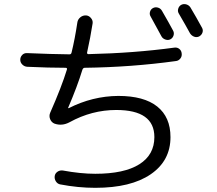

<svg xmlns="http://www.w3.org/2000/svg" viewBox="-20 -860 1040 920"><path d="M755.9 -808.6Q791 -748 809.6 -712.9Q815.4 -702.1 811.5 -689.9Q807.6 -677.7 796.9 -671.9Q786.1 -666 772.9 -670.4Q759.8 -674.8 753.9 -685.5Q707 -770.5 702.1 -780.3Q695.3 -791 698.7 -803.2Q702.1 -815.4 712.9 -821.3Q723.6 -827.1 736.3 -823.7Q749 -820.3 755.9 -808.6ZM948.2 -726.6Q954.1 -715.8 950.2 -704.1Q946.3 -692.4 934.6 -685.5Q922.9 -679.7 910.6 -684.1Q898.4 -688.5 890.6 -700.2Q871.1 -736.3 836.9 -794.9Q830.1 -805.7 834 -818.4Q837.9 -831.1 848.6 -836.9Q860.4 -842.8 873 -838.9Q885.7 -835 892.6 -824.2Q918.9 -780.3 948.2 -726.6ZM110.4 -540Q96.7 -541 86.9 -550.8Q77.1 -560.5 77.1 -573.7Q77.1 -586.9 86.4 -596.7Q95.7 -606.4 110.4 -605.5Q223.6 -600.6 313.5 -599.6Q321.3 -599.6 323.2 -609.4Q338.9 -673.8 350.6 -752Q352.5 -766.6 364.7 -776.9Q377 -787.1 392.6 -786.1Q406.2 -785.2 416 -773.4Q425.8 -761.7 423.8 -748Q413.1 -679.7 397.5 -609.4Q395.5 -601.6 403.3 -600.6Q622.1 -605.5 815.4 -631.8Q829.1 -633.8 839.4 -625.5Q849.6 -617.2 850.6 -603.5Q852.5 -589.8 843.8 -579.1Q835 -568.4 822.3 -567.4Q610.4 -538.1 385.7 -535.2Q378.9 -535.2 375 -526.4Q350.6 -446.3 306.6 -343.8V-341.8H309.6Q422.9 -399.4 546.9 -400.4Q669.9 -400.4 733.4 -349.6Q796.9 -298.8 796.9 -203.1Q796.9 -89.8 702.1 -24.9Q607.4 40 436.5 40Q353.5 40 267.6 23.4Q254.9 20.5 247.6 8.8Q240.2 -2.9 242.2 -16.6Q244.1 -29.3 255.4 -37.1Q266.6 -44.9 281.2 -43Q366.2 -27.3 436.5 -27.3Q575.2 -27.3 647.5 -72.8Q719.7 -118.2 719.7 -203.1Q719.7 -333 537.1 -333Q419.9 -333 313.5 -274.4Q277.3 -254.9 241.2 -267.6Q226.6 -273.4 220.2 -289.1Q213.9 -304.7 220.7 -320.3Q275.4 -444.3 300.8 -527.3Q302.7 -535.2 293.9 -535.2Q212.9 -535.2 110.4 -540Z"/></svg>

Font: Rounded Mgen+ 2m regular
Style: Regular
Weight: 400
Designer: [Source Han Sans]
Ryoko NISHIZUKA  (kana & ideographs); Paul D. Hunt (Latin, Greek & Cyrillic); Wenlong ZHANG  (bopomofo
Version: Version 1.059.20150602